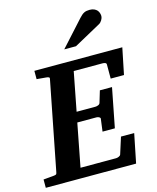

<svg xmlns="http://www.w3.org/2000/svg" viewBox="-149 -1020 906 1111"><g transform="rotate(-15 304.0 -464.5)"><path d="M590.8 -513.2H511.2V-598.1Q511.2 -605.5 503.7 -608.2Q496.1 -610.8 487.8 -610.8H315.9L271 -378.9H383.8Q391.6 -378.9 400.6 -382.6Q409.7 -386.2 412.1 -394L433.1 -463.9H505.9L460 -229H386.2L396 -304.2Q396.5 -307.1 394.5 -309.6Q392.6 -312 389.2 -314Q385.7 -315.9 381.6 -316.9Q377.4 -317.9 374 -317.9H258.8L209 -60.1H421.9Q429.7 -60.1 438.7 -64Q447.8 -67.9 450.2 -74.2L481.9 -173.8H561L525.9 0H-15.1V-49.8Q-3.9 -50.8 7.1 -51.8Q18.1 -52.7 26.4 -53.7Q36.1 -54.7 44.9 -55.2Q56.2 -56.2 60.8 -58.6Q65.4 -61 66.9 -70.8L170.9 -601.1Q173.3 -609.9 168 -612.5Q162.6 -615.2 152.8 -616.2Q144 -616.7 134.8 -617.7Q126.5 -618.7 116.2 -619.4Q106 -620.1 96.2 -621.1V-670.9H623ZM552.7 -876.5Q552.7 -871.6 550.8 -865.5Q548.8 -859.4 545.2 -853.5Q541.5 -847.7 536.9 -842.5Q532.2 -837.4 526.4 -834.5L365.7 -746.1H295.4L432.6 -897.5Q440.9 -906.7 448 -912.8Q455.1 -918.9 462.4 -922.6Q469.7 -926.3 477.5 -927.7Q485.4 -929.2 495.6 -929.2Q511.7 -929.2 522.7 -924.3Q533.7 -919.4 540.3 -911.9Q546.9 -904.3 549.8 -894.8Q552.7 -885.3 552.7 -876.5Z"/></g></svg>

Font: Charis SIL
Style: Bold Italic
Weight: 700
Italic angle: -11°
Foundry: SIL International
Version: Version 4.112